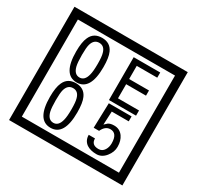

<svg xmlns="http://www.w3.org/2000/svg" viewBox="-212 -1206 1580 1541"><g transform="rotate(30 577.5 -435.0)"><path d="M1103 90H53V-960H1103ZM1028 15V-885H128V15ZM497 -656Q497 -442 371 -442Q244 -442 244 -656Q244 -744 265 -789Q294 -855 371 -855Q448 -855 477 -789Q497 -745 497 -656ZM444 -656Q444 -723 435 -752Q420 -809 371 -809Q322 -809 306 -752Q298 -723 298 -656Q298 -587 306 -553Q322 -488 371 -488Q419 -488 435 -554Q444 -587 444 -656ZM918 -450H667V-847H913V-799H723V-677H907V-629H723V-498H918ZM497 -236Q497 -22 371 -22Q244 -22 244 -236Q244 -324 265 -369Q294 -435 371 -435Q448 -435 477 -369Q497 -325 497 -236ZM444 -236Q444 -303 435 -332Q420 -389 371 -389Q322 -389 306 -332Q298 -303 298 -236Q298 -167 306 -133Q322 -68 371 -68Q419 -68 435 -134Q444 -167 444 -236ZM915 -160Q916 -111 880.5 -67Q845 -23 796 -23Q741 -23 706 -46Q666 -74 666 -127H724Q724 -67 790 -67Q824 -67 843 -97Q860 -124 860 -159Q860 -253 795 -253Q748 -253 722 -196H672L679 -427H890V-381H733L727 -257Q740 -269 753 -281Q772 -294 807 -294Q859 -294 889 -252Q915 -215 915 -160Z"/></g></svg>

Font: Unicode BMP Fallback SIL
Style: Regular
Weight: 400
Foundry: NRSI, SIL International
Version: Version 5.1 Based on Unicode 5.1